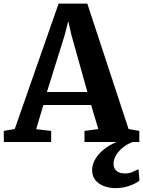

<svg xmlns="http://www.w3.org/2000/svg" viewBox="-33 -767 773 1037"><path d="M46.7 -70.4 283.5 -747.4H438.6L661.5 -70L719.5 -59.9V0H423.3V-59.9L498.1 -70L459 -200H201.1L162.4 -69.2L243.3 -59.9V0H-12.2L-12.9 -59.9ZM439 -270 352.8 -578 335.7 -653 316.2 -576.8 220.3 -270ZM590.8 249.1Q559.9 249.1 530.7 238.9Q501.6 228.7 483 207Q464.5 185.2 464.5 151.2Q464.5 121.9 481.2 93Q498 64 528.4 39.6Q558.8 15.1 598.9 -1L633.3 -5L685.6 -1Q650.7 12.2 627.3 32.5Q603.8 52.8 592 74.9Q580.2 97 580.2 116.2Q580.2 141.1 595.7 155.4Q611.2 169.7 641.6 169.7Q664.6 169.7 681.6 162.5Q698.5 155.3 714.9 146.6L720.4 208.1Q701.5 224.3 665.8 236.7Q630.1 249.1 590.8 249.1Z"/></svg>

Font: Merriweather Light
Style: Regular
Weight: 300
Version: Version 2.100